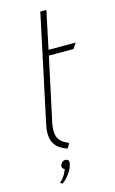

<svg xmlns="http://www.w3.org/2000/svg" viewBox="-133 -751 588 982"><g transform="rotate(-15 161.0 -260.0)"><path d="M59 172 69 180Q72 178 80.5 171.5Q89 165 99 153.5Q109 142 118.5 126Q128 110 132 89Q135 78 129.5 72Q124 66 114 66Q105 66 97.5 72.5Q90 79 88 89Q86 97 89.5 102.5Q93 108 100 110Q96 123 86.5 139.5Q77 156 59 172ZM99 -132 172 -471H302L322 -500H178L220 -700H188L67 -132Q55 -74 72.5 -39Q90 -4 142 13L157 -13Q130 -23 115 -38Q100 -53 96.5 -76Q93 -99 99 -132Z"/></g></svg>

Font: Advent Pro ExtraLight
Style: Italic
Weight: 250
Italic angle: -12°
Version: Version 3.000